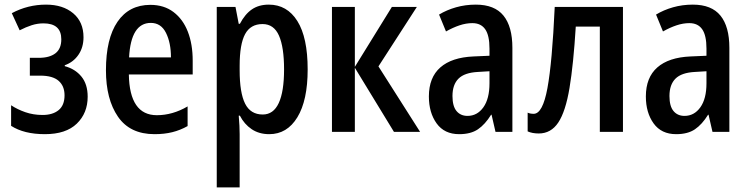

<svg xmlns="http://www.w3.org/2000/svg" viewBox="-20 -570 3236 830"><path d="M179 -550Q252 -550 296.5 -512.5Q341 -475 341 -409Q341 -365 319 -333Q297 -301 260 -288V-284Q305 -272 332 -239Q359 -206 359 -152Q359 -81 312 -35.5Q265 10 174 10Q84 10 28 -26V-115Q55 -97 89.5 -85Q124 -73 164 -73Q208 -73 233.5 -94Q259 -115 259 -158Q259 -198 233.5 -220.5Q208 -243 154 -243H109V-320H148Q194 -320 219.5 -339.5Q245 -359 245 -400Q245 -469 168 -469Q142 -469 117 -461Q92 -453 65 -439L31 -513Q100 -550 179 -550Z M630 -549Q689 -549 730 -518Q771 -487 792 -433Q813 -379 813 -308V-248H537Q540 -72 658 -72Q726 -72 791 -110V-25Q759 -7 724.5 1.5Q690 10 648 10Q542 10 490 -65.5Q438 -141 438 -266Q438 -403 488 -476Q538 -549 630 -549ZM632 -471Q546 -471 538 -322H719Q719 -385 697.5 -428Q676 -471 632 -471Z M1142 -550Q1221 -550 1265.5 -479Q1310 -408 1310 -270Q1310 -136 1265.5 -63Q1221 10 1144 10Q1100 10 1068 -11.5Q1036 -33 1017 -70H1012Q1014 -48 1015 -27Q1016 -6 1016 10V240H917V-540H998L1012 -467H1017Q1039 -509 1069 -529.5Q1099 -550 1142 -550ZM1115 -466Q1063 -466 1039.5 -422.5Q1016 -379 1016 -286V-266Q1016 -169 1039.5 -122Q1063 -75 1116 -75Q1162 -75 1185 -124.5Q1208 -174 1208 -270Q1208 -366 1186 -416Q1164 -466 1115 -466Z M1674 -540H1782L1616 -283L1796 0H1683L1514 -277V0H1415V-540H1514V-281Z M2037 -550Q2118 -550 2156.5 -502.5Q2195 -455 2195 -363V0H2122L2105 -74H2103Q2077 -32 2046 -11Q2015 10 1965 10Q1901 10 1867.5 -36.5Q1834 -83 1834 -153Q1834 -235 1883.5 -278.5Q1933 -322 2027 -326L2096 -329V-360Q2096 -417 2077.5 -443.5Q2059 -470 2022 -470Q1995 -470 1966.5 -460.5Q1938 -451 1908 -434L1878 -507Q1911 -527 1951.5 -538.5Q1992 -550 2037 -550ZM2096 -262 2046 -259Q1988 -256 1962 -230Q1936 -204 1936 -155Q1936 -111 1953.5 -90Q1971 -69 2001 -69Q2043 -69 2069.5 -106Q2096 -143 2096 -210Z M2673 0H2573V-455H2469Q2459 -292 2442 -190Q2425 -88 2393.5 -40.5Q2362 7 2309 7Q2281 7 2261 -2V-83Q2272 -78 2287 -78Q2326 -78 2346.5 -189Q2367 -300 2378 -540H2673Z M2975 -550Q3056 -550 3094.5 -502.5Q3133 -455 3133 -363V0H3060L3043 -74H3041Q3015 -32 2984 -11Q2953 10 2903 10Q2839 10 2805.5 -36.5Q2772 -83 2772 -153Q2772 -235 2821.5 -278.5Q2871 -322 2965 -326L3034 -329V-360Q3034 -417 3015.5 -443.5Q2997 -470 2960 -470Q2933 -470 2904.5 -460.5Q2876 -451 2846 -434L2816 -507Q2849 -527 2889.5 -538.5Q2930 -550 2975 -550ZM3034 -262 2984 -259Q2926 -256 2900 -230Q2874 -204 2874 -155Q2874 -111 2891.5 -90Q2909 -69 2939 -69Q2981 -69 3007.5 -106Q3034 -143 3034 -210Z"/></svg>

Font: Avrile Sans Condensed Medium
Style: Regular
Weight: 500
Width: 3
Designer: Monotype Design Team
Foundry: Monotype Imaging Inc.
Version: Version 2.001;September 10, 2019;FontCreator 11.5.0.2425 64-